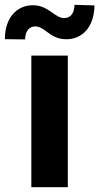

<svg xmlns="http://www.w3.org/2000/svg" viewBox="-61 -776 411 796"><path d="M68.9 0H220.2V-545.5H68.9ZM-40.8 -613.6 43.3 -612.6C43.3 -645.6 59.7 -666.5 84.2 -666.5C103 -666.5 117.2 -656.2 132.8 -644.5C152.7 -630 175.4 -612.9 215.2 -613.3C279.5 -613.6 329.9 -663.7 330.6 -753.6L247.9 -756C247.5 -723.4 233 -701.3 205.6 -701C187.9 -701 172.9 -711.3 156.6 -723C135.3 -737.6 111.5 -754.6 74.6 -754.3C9.9 -753.9 -40.8 -703.8 -40.8 -613.6Z"/></svg>

Font: Inter-Hewn
Style: Bold
Weight: 700
Designer: Rasmus Andersson
Foundry: rsms
Version: Version 3.012;git-f93a4a705